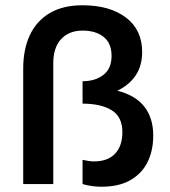

<svg xmlns="http://www.w3.org/2000/svg" viewBox="-20 -698 644 728"><path d="M365 10Q347 10 328.5 7.5Q310 5 293 0V-92Q302 -90 313.5 -88Q325 -86 336 -86Q389 -86 416.5 -115.5Q444 -145 444 -197Q444 -255 403.5 -280Q363 -305 293 -305V-390Q341 -390 372 -414Q403 -438 403 -486Q403 -534 373 -558Q343 -582 293 -582Q242 -582 212 -550Q182 -518 182 -458V0H68V-437Q68 -511 93 -564.5Q118 -618 168 -648Q218 -678 293 -678Q396 -678 457.5 -631.5Q519 -585 519 -501Q519 -448 494 -411.5Q469 -375 425 -354Q493 -337 527 -294Q561 -251 561 -184Q561 -127 539.5 -83.5Q518 -40 474.5 -15Q431 10 365 10Z"/></svg>

Font: Gantari SemiBold
Style: Regular
Weight: 600
Designer: Anugrah Pasau
Foundry: Lafontype
Version: Version 1.000; ttfautohint (v1.8.3)